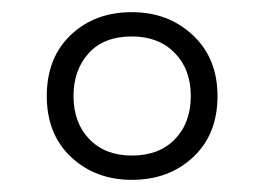

<svg xmlns="http://www.w3.org/2000/svg" viewBox="-20 -744 435 316"><path d="M338 -586Q338 -648 297.5 -686Q257 -724 197 -724Q136 -724 96.5 -686.5Q57 -649 57 -586Q57 -523 97 -485.5Q137 -448 197 -448Q258 -448 298 -485.5Q338 -523 338 -586ZM101 -586Q101 -629 126 -656.5Q151 -684 197 -684Q241 -684 267.5 -657Q294 -630 294 -586Q294 -542 268 -515Q242 -488 197 -488Q153 -488 127 -515Q101 -542 101 -586Z"/></svg>

Font: Noto Sans UI SemiCondensed Light
Style: Italic
Weight: 300
Width: 4
Designer: Monotype Design Team
Foundry: Monotype Imaging Inc.
Version: 1.001